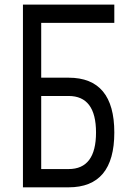

<svg xmlns="http://www.w3.org/2000/svg" viewBox="-20 -801 587 821"><path d="M78.1 0V-781.2H468.8V-703.1H156.2V-468.8H273.4Q468.8 -468.8 468.8 -234.4Q468.8 0 273.4 0ZM156.2 -78.1H273.4Q390.6 -78.1 390.6 -234.4Q390.6 -390.6 273.4 -390.6H156.2Z"/></svg>

Font: Luculent
Style: Regular
Weight: 400
Monospace: yes
Designer: Andrew Kensler
Version: Version 1.0.0-845fa02f9341